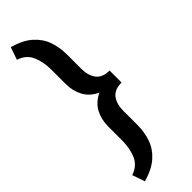

<svg xmlns="http://www.w3.org/2000/svg" viewBox="-318 -786 969 969"><g transform="rotate(-45 166.5 -301.0)"><path d="M37.1 177.7 13.7 110.4Q64.5 93.3 83 49.8Q101.6 6.3 101.6 -49.8V-149.4Q101.6 -199.7 123 -239.5Q144.5 -279.3 191.4 -301.3Q144.5 -322.8 123 -362.5Q101.6 -402.3 101.6 -452.1V-552.7Q101.6 -609.4 83 -652.8Q64.5 -696.3 13.7 -712.9L37.1 -779.8Q104 -761.2 142.1 -727.3Q180.2 -693.4 195.8 -648.7Q211.4 -604 211.4 -552.7V-452.1Q211.4 -402.8 233.6 -373.3Q255.9 -343.8 306.2 -343.8V-258.3Q255.9 -258.3 233.6 -228.8Q211.4 -199.2 211.4 -149.4V-49.8Q211.4 1.5 195.8 46.1Q180.2 90.8 142.1 124.8Q104 158.7 37.1 177.7Z"/></g></svg>

Font: Vazirmatn RD UI Medium
Style: Regular
Weight: 500
Designer: Saber Rastikerdar
Foundry: Saber Rastikerdar
Version: Version 33.003